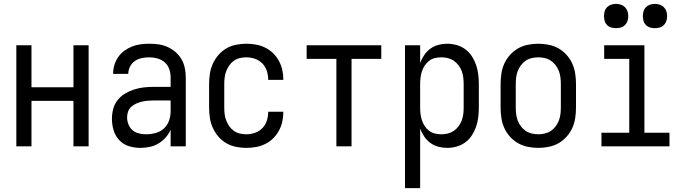

<svg xmlns="http://www.w3.org/2000/svg" viewBox="-20 -753 3540 988"><path d="M64 0V-520H142V-304H358V-520H436V0H358V-234H142V0Z M702 8Q672 8 643 -1Q614 -10 593.5 -32Q573 -54 564.5 -83Q556 -112 556 -141Q556 -167 562.5 -192Q569 -217 584.5 -237Q600 -257 622 -270.5Q644 -284 668.5 -292Q693 -300 718 -303Q743 -306 769 -306H858V-355Q858 -376 851 -397Q844 -418 828 -432Q812 -446 791 -452Q770 -458 749 -458Q729 -458 709.5 -454Q690 -450 674 -439Q658 -428 649 -410Q640 -392 640 -373H562Q562 -396 568.5 -418Q575 -440 588 -459Q601 -478 619.5 -491.5Q638 -505 659 -513.5Q680 -522 703 -525Q726 -528 749 -528Q773 -528 797 -524.5Q821 -521 843 -511Q865 -501 883.5 -485Q902 -469 914 -448Q926 -427 931 -403Q936 -379 936 -355V0H858V-86Q849 -64 832.5 -45.5Q816 -27 795 -14.5Q774 -2 750 3Q726 8 702 8ZM732 -62Q756 -62 780.5 -68.5Q805 -75 823 -91.5Q841 -108 849.5 -131.5Q858 -155 858 -180V-236H769Q754 -236 738.5 -234.5Q723 -233 708.5 -229.5Q694 -226 680 -219.5Q666 -213 655 -203Q644 -193 639 -178.5Q634 -164 634 -149Q634 -131 641 -113Q648 -95 662 -83Q676 -71 694.5 -66.5Q713 -62 732 -62Z M1247 8Q1221 8 1194 2.5Q1167 -3 1144 -16.5Q1121 -30 1103.5 -50.5Q1086 -71 1075 -95.5Q1064 -120 1060 -146.5Q1056 -173 1056 -200V-320Q1056 -347 1060 -373.5Q1064 -400 1075 -424.5Q1086 -449 1103.5 -469.5Q1121 -490 1144 -503.5Q1167 -517 1194 -522.5Q1221 -528 1247 -528Q1272 -528 1297 -523.5Q1322 -519 1344.5 -508Q1367 -497 1385 -479.5Q1403 -462 1415 -440Q1427 -418 1432.5 -393.5Q1438 -369 1438 -344V-342H1360V-343Q1360 -366 1353 -388Q1346 -410 1330 -426.5Q1314 -443 1292 -450.5Q1270 -458 1247 -458Q1230 -458 1213.5 -454Q1197 -450 1183 -440Q1169 -430 1159.5 -416Q1150 -402 1144 -386.5Q1138 -371 1136 -354Q1134 -337 1134 -320V-200Q1134 -183 1136 -166Q1138 -149 1144 -133.5Q1150 -118 1159.5 -104Q1169 -90 1183 -80Q1197 -70 1213.5 -66Q1230 -62 1247 -62Q1270 -62 1292 -69.5Q1314 -77 1330 -93.5Q1346 -110 1353 -132Q1360 -154 1360 -177V-178H1438V-176Q1438 -151 1432.5 -126.5Q1427 -102 1415 -80Q1403 -58 1385 -40.5Q1367 -23 1344.5 -12Q1322 -1 1297 3.5Q1272 8 1247 8Z M1711 0V-450H1558V-520H1942V-450H1789V0Z M2064 215V-520H2142V-429Q2150 -450 2163 -469.5Q2176 -489 2194.5 -502.5Q2213 -516 2235.5 -522Q2258 -528 2281 -528Q2306 -528 2330.5 -521Q2355 -514 2375 -499Q2395 -484 2408.5 -463Q2422 -442 2430 -418.5Q2438 -395 2441 -370Q2444 -345 2444 -320V-200Q2444 -175 2441 -150Q2438 -125 2430 -101.5Q2422 -78 2408.5 -57Q2395 -36 2375 -21Q2355 -6 2330.5 1Q2306 8 2281 8Q2258 8 2235.5 2Q2213 -4 2194.5 -17.5Q2176 -31 2163 -50.5Q2150 -70 2142 -91V215ZM2251 -62Q2268 -62 2284.5 -66Q2301 -70 2315 -79.5Q2329 -89 2339.5 -103Q2350 -117 2356 -133Q2362 -149 2364 -166Q2366 -183 2366 -200V-320Q2366 -337 2364 -354Q2362 -371 2356 -387Q2350 -403 2339.5 -417Q2329 -431 2315 -440.5Q2301 -450 2284.5 -454Q2268 -458 2251 -458Q2234 -458 2217.5 -454Q2201 -450 2188 -440Q2175 -430 2165.5 -415.5Q2156 -401 2151 -385.5Q2146 -370 2144 -353.5Q2142 -337 2142 -320V-200Q2142 -183 2144 -166.5Q2146 -150 2151 -134.5Q2156 -119 2165.5 -104.5Q2175 -90 2188 -80Q2201 -70 2217.5 -66Q2234 -62 2251 -62Z M2750 8Q2723 8 2696 2.5Q2669 -3 2646 -16Q2623 -29 2604.5 -49.5Q2586 -70 2575 -94.5Q2564 -119 2560 -146Q2556 -173 2556 -200V-320Q2556 -347 2560 -374Q2564 -401 2575 -425.5Q2586 -450 2604.5 -470.5Q2623 -491 2646 -504Q2669 -517 2696 -522.5Q2723 -528 2750 -528Q2777 -528 2804 -522.5Q2831 -517 2854 -504Q2877 -491 2895.5 -470.5Q2914 -450 2925 -425.5Q2936 -401 2940 -374Q2944 -347 2944 -320V-200Q2944 -173 2940 -146Q2936 -119 2925 -94.5Q2914 -70 2895.5 -49.5Q2877 -29 2854 -16Q2831 -3 2804 2.5Q2777 8 2750 8ZM2750 -62Q2767 -62 2784 -66Q2801 -70 2815 -79.5Q2829 -89 2839.5 -103Q2850 -117 2856 -133Q2862 -149 2864 -166Q2866 -183 2866 -200V-320Q2866 -337 2864 -354Q2862 -371 2856 -387Q2850 -403 2839.5 -417Q2829 -431 2815 -440.5Q2801 -450 2784 -454Q2767 -458 2750 -458Q2733 -458 2716 -454Q2699 -450 2685 -440.5Q2671 -431 2660.5 -417Q2650 -403 2644 -387Q2638 -371 2636 -354Q2634 -337 2634 -320V-200Q2634 -183 2636 -166Q2638 -149 2644 -133Q2650 -117 2660.5 -103Q2671 -89 2685 -79.5Q2699 -70 2716 -66Q2733 -62 2750 -62Z M3075 0V-70H3218V-450H3089V-520H3296V-70H3425V0ZM3350 -608Q3337 -608 3325 -611.5Q3313 -615 3304 -624Q3295 -633 3291.5 -645Q3288 -657 3288 -670Q3288 -683 3291.5 -695Q3295 -707 3304 -716Q3313 -725 3325 -729Q3337 -733 3350 -733Q3363 -733 3375 -729Q3387 -725 3396 -716Q3405 -707 3409 -695Q3413 -683 3413 -670Q3413 -657 3409 -645Q3405 -633 3396 -624Q3387 -615 3375 -611.5Q3363 -608 3350 -608ZM3150 -608Q3137 -608 3125 -611.5Q3113 -615 3104 -624Q3095 -633 3091.5 -645Q3088 -657 3088 -670Q3088 -683 3091.5 -695Q3095 -707 3104 -716Q3113 -725 3125 -729Q3137 -733 3150 -733Q3163 -733 3175 -729Q3187 -725 3196 -716Q3205 -707 3209 -695Q3213 -683 3213 -670Q3213 -657 3209 -645Q3205 -633 3196 -624Q3187 -615 3175 -611.5Q3163 -608 3150 -608Z"/></svg>

Font: Iosevka Term SS14
Style: Regular
Weight: 400
Monospace: yes
Designer: Belleve Invis
Foundry: Belleve Invis
Version: Version 24.1.1; ttfautohint (v1.8.4)